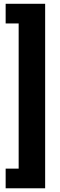

<svg xmlns="http://www.w3.org/2000/svg" viewBox="-20 -846 323 1030"><path d="M10.3 164.1V58.6H80.1V-720.2H10.3V-825.7H222.2V164.1Z"/></svg>

Font: Robotiche
Style: Bold
Weight: 700
Designer: Google
Version: Version 2.001